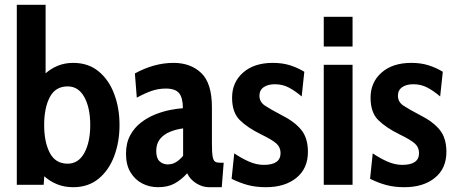

<svg xmlns="http://www.w3.org/2000/svg" viewBox="-20 -770 1902 800"><path d="M285 10Q248.5 10 218.5 -2Q188.5 -14 164.5 -35.5L162 0H50V-750H170V-464.5Q192.5 -484.5 221.2 -496.2Q250 -508 285 -508Q348 -508 391 -472.5Q434 -437 456 -378Q478 -319 478 -249Q478 -179 456 -120Q434 -61 391 -25.5Q348 10 285 10ZM262 -88Q307 -88 331.5 -133Q356 -178 356 -249Q356 -320.5 331.5 -365.2Q307 -410 262 -410Q211 -410 187.5 -365.2Q164 -320.5 164 -249Q164 -178 187.5 -133Q211 -88 262 -88Z M638 10Q603 10 572.8 -5.5Q542.5 -21 523.8 -52Q505 -83 505 -129Q505 -174 522.5 -206.2Q540 -238.5 568.2 -260Q596.5 -281.5 628.8 -294Q661 -306.5 691.2 -312.2Q721.5 -318 742 -319Q742 -362 726.5 -381.5Q711 -401 671 -401Q639.5 -401 611 -391Q582.5 -381 550 -363L542 -464Q622.5 -508 703 -508Q774.5 -508 818.8 -465.5Q863 -423 863 -323V-172Q863 -134.5 866 -117.8Q869 -101 876.2 -96.5Q883.5 -92 896 -92H912L904 10H851Q824 10 798 -6Q772 -22 760 -48Q735.5 -21 707.5 -5.5Q679.5 10 638 10ZM679 -85Q698 -85 713.5 -94.5Q729 -104 743 -121V-235Q715 -231.5 689.2 -221.2Q663.5 -211 647.2 -191.5Q631 -172 631 -141Q631 -110.5 645 -97.8Q659 -85 679 -85Z M1088 10Q1046 10 1012.5 1Q979 -8 945 -25L956 -131Q987 -110 1018 -96.5Q1049 -83 1079 -83Q1149 -83 1149 -132Q1149 -156 1131.8 -171.8Q1114.5 -187.5 1068 -210Q1011 -238 979 -269.8Q947 -301.5 947 -363Q947 -427 992.8 -467.5Q1038.5 -508 1117 -508Q1157 -508 1189 -497.8Q1221 -487.5 1248 -471L1237 -368Q1211 -390.5 1184.2 -404.8Q1157.5 -419 1125 -419Q1096.5 -419 1078.8 -406.8Q1061 -394.5 1061 -371Q1061 -345.5 1083.5 -330.2Q1106 -315 1154 -290Q1207.5 -263 1235.2 -229Q1263 -195 1263 -137Q1263 -68 1215 -29Q1167 10 1088 10Z M1329 -576V-700H1449V-576ZM1329 0V-500H1449V0Z M1665 10Q1623 10 1589.5 1Q1556 -8 1522 -25L1533 -131Q1564 -110 1595 -96.5Q1626 -83 1656 -83Q1726 -83 1726 -132Q1726 -156 1708.8 -171.8Q1691.5 -187.5 1645 -210Q1588 -238 1556 -269.8Q1524 -301.5 1524 -363Q1524 -427 1569.8 -467.5Q1615.5 -508 1694 -508Q1734 -508 1766 -497.8Q1798 -487.5 1825 -471L1814 -368Q1788 -390.5 1761.2 -404.8Q1734.5 -419 1702 -419Q1673.5 -419 1655.8 -406.8Q1638 -394.5 1638 -371Q1638 -345.5 1660.5 -330.2Q1683 -315 1731 -290Q1784.5 -263 1812.2 -229Q1840 -195 1840 -137Q1840 -68 1792 -29Q1744 10 1665 10Z"/></svg>

Font: Cabin Condensed
Style: Bold
Weight: 700
Width: 3
Designer: Pablo Impallari
Foundry: Pablo Impallari. http://www.impallari.com Igino Marini. http://www.ikern.com
Version: Version 3.001; ttfautohint (v1.8.3)